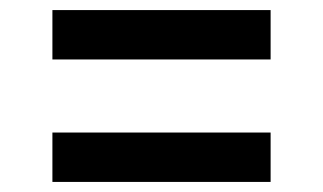

<svg xmlns="http://www.w3.org/2000/svg" viewBox="-20 -521 640 381"><path d="M84 -403V-501H517V-403ZM84 -160V-258H517V-160Z"/></svg>

Font: JetBrains Mono NL SemiBold
Style: Regular
Weight: 600
Designer: Philipp Nurullin, Konstantin Bulenkov
Foundry: JetBrains
Version: Version 2.304; ttfautohint (v1.8.4.7-5d5b)